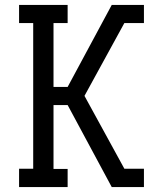

<svg xmlns="http://www.w3.org/2000/svg" viewBox="-20 -755 640 775"><path d="M431 0 253 -331H196V-73H253V0H57V-74H114V-662H57V-735H253V-662H196V-404H253L431 -735H561V-662H482L321 -368L482 -74H561V0Z"/></svg>

Font: Iosevka HT Extended
Style: Regular
Weight: 400
Width: 7
Monospace: yes
Designer: Belleve Invis
Foundry: Belleve Invis
Version: Version 32.3.0; ttfautohint (v1.8.4)